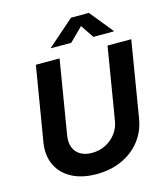

<svg xmlns="http://www.w3.org/2000/svg" viewBox="-136 -1053 1013 1167"><g transform="rotate(-15 370.5 -469.5)"><path d="M326.9 10.1Q234.7 10.1 170.9 -24.3Q107.1 -58.7 78.8 -119.9Q50.4 -181 63.4 -260.2L140.9 -727.5H290.1L213.4 -262.8Q206.4 -220.1 218.8 -188.4Q231.3 -156.6 260.5 -139.2Q289.8 -121.7 332.9 -121.7Q380.3 -121.7 419.4 -141.7Q458.4 -161.6 484.1 -195.7Q509.8 -229.9 516.8 -272.5L592 -727.5H741.2L662.4 -250.4Q649.4 -171 603.3 -112.4Q557.1 -53.7 486.1 -21.8Q415 10.1 326.9 10.1ZM383.3 -800.8H256L256.7 -804.4L421.4 -948.7H533.6L650.9 -804.4L650.1 -800.8H522.4L466.9 -883.8Z"/></g></svg>

Font: Inter Variable
Style: Italic
Weight: 400
Italic angle: -9.39999°
Designer: Rasmus Andersson
Foundry: rsms
Version: Version 4.001;git-9221beed3